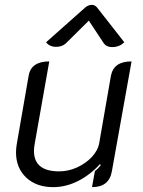

<svg xmlns="http://www.w3.org/2000/svg" viewBox="-20 -762 590 791"><path d="M441 -57Q430 9 359 9L371 -57Q382 -65 395 -81L392 -86Q351 -41 301 -16Q251 9 199 9Q130 9 88 -30.5Q46 -70 46 -134Q46 -150 49 -168L98 -450Q108 -509 183 -509L123 -170Q120 -154 120 -140Q120 -56 224 -56Q262 -56 298 -72.5Q334 -89 359 -116Q384 -143 389 -174L437 -450Q443 -480 464 -494.5Q485 -509 522 -509ZM211 -569Q198 -569 187 -574Q176 -579 170 -588L331 -731Q344 -742 358 -742Q371 -742 380 -731L492 -588Q472 -568 442 -568Q419 -568 408 -583L346 -677L251 -583Q235 -569 211 -569Z"/></svg>

Font: K2D Light
Style: Italic
Weight: 300
Italic angle: -10°
Designer: Katatrad Aksorn Co.,Ltd.
Foundry: Cadson Demak Co.,Ltd.
Version: Version 1.000; ttfautohint (v1.6)